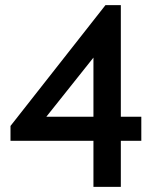

<svg xmlns="http://www.w3.org/2000/svg" viewBox="-20 -730 624 750"><path d="M345 -180H21V-238L392 -710H452V-274H532V-180H452V0H345ZM345 -274V-505L161 -274Z"/></svg>

Font: Tilda Sans Semibold
Style: Regular
Weight: 600
Designer: ParaType Ltd
Foundry: ParaType Ltd
Version: Version 1.009